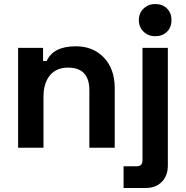

<svg xmlns="http://www.w3.org/2000/svg" viewBox="-20 -734 924 954"><path d="M196 0H70V-496H194V-431H212Q245 -504 357 -504Q443 -504 496.5 -447.5Q550 -391 550 -296V0H424V-286Q424 -398 318 -398Q260 -398 228 -359.5Q196 -321 196 -252ZM704 200H594V92H660Q688 92 688 62V-496H814V88Q814 139 784 169.5Q754 200 704 200ZM751 -554Q717 -554 693.5 -576.5Q670 -599 670 -634Q670 -669 693.5 -691.5Q717 -714 751 -714Q787 -714 809.5 -692Q832 -670 832 -634Q832 -598 809.5 -576Q787 -554 751 -554Z"/></svg>

Font: Rootstock Sans Headline
Style: Bold
Weight: 700
Designer: Florian Karsten
Foundry: Florian Karsten
Version: Version 2.000;FEAKit 1.0